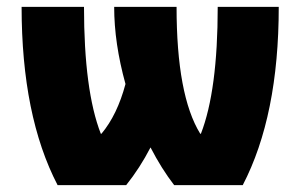

<svg xmlns="http://www.w3.org/2000/svg" viewBox="-20 -540 876 560"><path d="M495 -520Q495 -262 564 -150H566Q615 -276 615 -520H793Q793 -202 688 0H488Q451 -48 419 -110Q388 -50 348 0H148Q43 -202 43 -520H225Q225 -276 274 -150H276Q322 -205 346 -295Q313 -414 313 -520Z"/></svg>

Font: M PLUS 1p Black
Style: Regular
Weight: 900
Version: Version 1.061